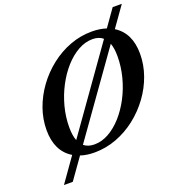

<svg xmlns="http://www.w3.org/2000/svg" viewBox="-175 -1021 1209 1310"><g transform="rotate(-20 429.0 -366.5)"><path d="M63.5 147.5 186.5 -26.5Q80 -91 80 -244.5Q80 -324 107.2 -400.5Q134.5 -477 183.2 -544Q232 -611 297.5 -662.5Q363 -714 439.8 -743Q516.5 -772 599 -772Q657 -772 704 -756.5L791 -879.5H857.5L753.5 -733Q858 -668.5 858 -517Q858 -438 831 -361.5Q804 -285 755 -218Q706 -151 640.5 -99.5Q575 -48 497.5 -18.8Q420 10.5 336.5 10.5Q280.5 10.5 235.5 -4.5L127.5 147.5ZM232 -209.5Q232 -150 247 -112L661.5 -696.5Q633 -721.5 586 -721.5Q533 -721.5 481.5 -692.8Q430 -664 385 -613.8Q340 -563.5 305.5 -498Q271 -432.5 251.5 -358.8Q232 -285 232 -209.5ZM355.5 -41.5Q408.5 -41.5 459.8 -70.2Q511 -99 555.8 -149.2Q600.5 -199.5 634.8 -264.8Q669 -330 688.2 -404.2Q707.5 -478.5 707.5 -554.5Q707.5 -611.5 693.5 -649L279 -66Q308 -41.5 355.5 -41.5Z"/></g></svg>

Font: Libre Caslon Text SemiBold Italic
Style: Regular
Weight: 600
Italic angle: -22.583°
Designer: Pablo Impallari, Rodrigo Fuenzalida, Katja Schimmel
Foundry: Pablo Impallari, Rodrigo Fuenzalida
Version: Version 2.000